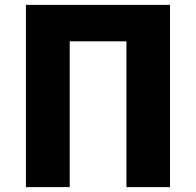

<svg xmlns="http://www.w3.org/2000/svg" viewBox="-20 -765 802 785"><path d="M86 0H265V-596H497V0H675V-745H86Z"/></svg>

Font: Noto Sans TC Black
Style: Regular
Weight: 900
Designer: Ryoko NISHIZUKA 西塚涼子 (kana, bopomofo & ideographs); Paul D. Hunt (Latin, Greek & Cyrillic); Sandoll Communications 산돌커뮤니
Foundry: Adobe
Version: Version 2.004;hotconv 1.0.118;makeotfexe 2.5.65603